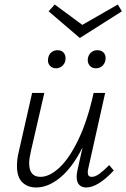

<svg xmlns="http://www.w3.org/2000/svg" viewBox="-20 -824 559 849"><path d="M333 -656 195 -774 222 -804 344 -714 501 -804 519 -774ZM192 -557Q192 -563 193 -566Q195 -582 206.5 -592Q218 -602 235 -602Q251 -602 260.5 -592Q270 -582 270 -566Q270 -547 257.5 -534.5Q245 -522 228 -522Q212 -522 202 -532Q192 -542 192 -557ZM411 -602Q427 -602 437 -592.5Q447 -583 447 -567Q447 -548 435 -535Q423 -522 404 -522Q388 -522 378 -532.5Q368 -543 368 -558Q368 -577 380 -589.5Q392 -602 411 -602ZM463 -94 483 -70Q413 5 361 5Q341 5 330 -7Q319 -19 319 -42Q319 -54 322 -69L345 -172Q300 -83 246.5 -39Q193 5 140 5Q102 5 78.5 -18Q55 -41 55 -90Q55 -121 63 -153L122 -413H176L117 -157Q109 -123 109 -102Q109 -42 159 -42Q199 -42 243 -83Q287 -124 327 -207.5Q367 -291 394 -413H445L371 -82Q368 -70 368 -61Q368 -42 386 -42Q401 -42 419 -55Q437 -68 463 -94Z"/></svg>

Font: Ysabeau Infant Semilight
Style: Italic
Weight: 300
Italic angle: -12°
Designer: Christian Thalmann (Catharsis Fonts)
Version: Version 0.003